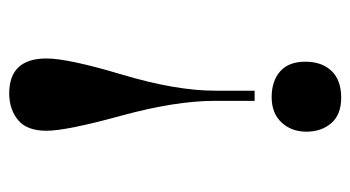

<svg xmlns="http://www.w3.org/2000/svg" viewBox="-192 -559 761 417"><g transform="rotate(-90 188.5 -350.5)"><path d="M178 -178V-264Q178 -350 145.5 -468.5Q113 -587 113 -630Q113 -673 136.5 -692Q160 -711 194 -711Q270 -711 270 -630Q270 -583 235 -466Q200 -349 200 -263V-178ZM185 10Q148 10 129.5 -11.5Q111 -33 111 -65.5Q111 -98 131 -119.5Q151 -141 186 -141Q221 -141 242 -122.5Q263 -104 263 -68Q263 -32 243 -11Q223 10 185 10Z"/></g></svg>

Font: SVN-Abril Fatface
Style: Regular
Weight: 400
Designer: Veronika Burian, Jos? Scaglione
Foundry: TypeTogether
Version: Version 1.001